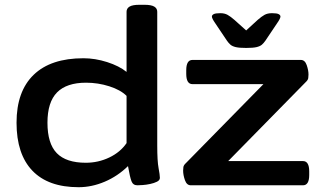

<svg xmlns="http://www.w3.org/2000/svg" viewBox="-20 -773 1337 801"><path d="M308 8Q181 8 115 -61Q49 -130 49 -261Q49 -392 120.5 -461Q192 -530 328 -530Q377 -530 427 -514Q477 -498 508 -473V-724Q508 -738 520.5 -745.5Q533 -753 561 -753H583Q611 -753 623.5 -745.5Q636 -738 636 -724V-166Q636 -101 641.5 -72Q647 -43 647 -31Q647 -21 635 -15Q623 -9 606.5 -5.5Q590 -2 575 -1Q560 0 553 0Q535 0 528.5 -17Q522 -34 514 -80Q471 -38 417 -15Q363 8 308 8ZM338 -94Q390 -94 436 -116Q482 -138 508 -176V-373Q483 -398 436 -413Q389 -428 339 -428Q258 -428 218 -387.5Q178 -347 178 -261Q178 -174 217 -134Q256 -94 338 -94ZM776 0Q759 0 751.5 -21.5Q744 -43 744 -61Q744 -67 745 -75.5Q746 -84 756 -93L1079 -422H783Q757 -422 757 -465V-480Q757 -523 783 -523H1235Q1252 -523 1259.5 -501.5Q1267 -480 1267 -462Q1267 -456 1266 -447.5Q1265 -439 1255 -430L932 -101H1244Q1270 -101 1270 -58V-43Q1270 0 1244 0ZM1115 -718Q1135 -718 1142.5 -714Q1150 -710 1150 -704Q1150 -696 1136 -676L1087 -603Q1080 -593 1072.5 -586.5Q1065 -580 1050.5 -576.5Q1036 -573 1007 -573Q978 -573 963.5 -576.5Q949 -580 941.5 -586.5Q934 -593 927 -603L878 -676Q864 -696 864 -704Q864 -710 871.5 -714Q879 -718 899 -718Q917 -718 929.5 -711Q942 -704 958 -690L1007 -646L1055 -690Q1071 -704 1083.5 -711Q1096 -718 1115 -718Z"/></svg>

Font: Asap Expanded SemiBold
Style: Regular
Weight: 600
Width: 7
Designer: Pablo Cosgaya
Foundry: Omnibus-Type
Version: Version 3.001; ttfautohint (v1.8.4.7-5d5b)